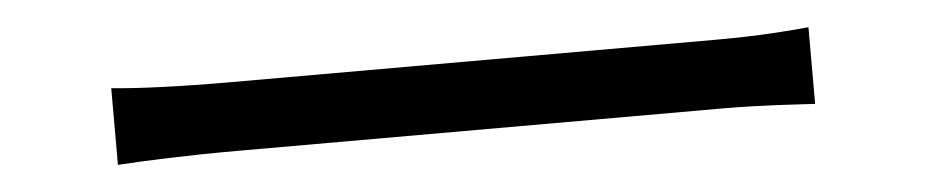

<svg xmlns="http://www.w3.org/2000/svg" viewBox="-24 -493 1047 217"><g transform="rotate(-5 500.0 -384.5)"><path d="M104 -428V-341C134 -343 184 -345 239 -345C306 -345 718 -345 790 -345C835 -345 875 -342 895 -341V-428C874 -426 840 -423 789 -423C718 -423 305 -423 239 -423C182 -423 133 -425 104 -428Z"/></g></svg>

Font: ChiuKong Gothic MN Normal
Style: Regular
Weight: 350
Designer: Ryoko NISHIZUKA 西塚涼子 (kana, bopomofo & ideographs); Paul D. Hunt (Latin, Greek & Cyrillic); Sandoll Communications 산돌커뮤니
Foundry: Adobe
Version: Version 1.300